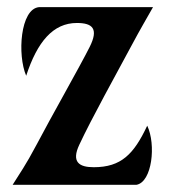

<svg xmlns="http://www.w3.org/2000/svg" viewBox="-20 -513 471 533"><path d="M229 -382.8C202.1 -329.1 119.6 -184.1 81.5 -111.3C50.8 -53.2 34.7 -31.7 15.1 0H358.9C402.3 -7.8 413.6 -111.8 388.7 -164.1C351.6 -85 316.4 -48.8 240.2 -48.8C199.2 -48.8 177.7 -63.5 200.2 -111.3C233.9 -183.6 304.2 -310.1 342.3 -381.3C372.6 -438 386.7 -460.9 404.8 -493.2H88.4C36.1 -488.3 27.8 -360.4 52.7 -302.7C83.5 -397 127.4 -449.2 193.4 -449.2C237.8 -449.2 253.9 -432.6 229 -382.8Z"/></svg>

Font: Amarante
Style: Regular
Weight: 400
Designer: Karolina Lach
Foundry: Sorkin Type Co.
Version: Version 1.001